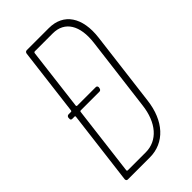

<svg xmlns="http://www.w3.org/2000/svg" viewBox="-219 -763 825 825"><g transform="rotate(-45 193.5 -350.0)"><path d="M257 -700H123C117 -700 113 -696 112 -690L74 -382C74 -380 72 -378 70 -378H55C49 -378 45 -374 44 -368V-363C43 -357 46 -353 52 -353H67C69 -353 70 -351 70 -349L28 -10C28 -4 31 0 37 0H171C260 0 324 -69 337 -181L379 -519C393 -631 346 -700 257 -700ZM307 -181C296 -86 245 -28 174 -28H64C62 -28 60 -30 60 -32L99 -349C99 -351 102 -353 103 -353H217C223 -353 227 -357 228 -363L229 -368C229 -374 226 -378 220 -378H107C105 -378 103 -380 103 -382L138 -668C139 -670 141 -672 143 -672H253C325 -672 361 -614 349 -518Z"/></g></svg>

Font: Barlow Condensed Thin
Style: Italic
Weight: 250
Width: 3
Italic angle: -7°
Designer: Jeremy Tribby
Foundry: Tribby Type
Version: Version 1.422;hotconv 1.0.109;makeotfexe 2.5.65596